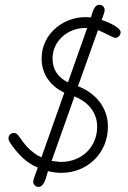

<svg xmlns="http://www.w3.org/2000/svg" viewBox="-20 -749 516 774"><path d="M380.4 -729.5Q390.1 -729.5 396 -723.4Q401.9 -717.3 401.9 -708.5Q401.9 -704.6 400.4 -699.2Q398.9 -693.8 397 -688.5Q395 -683.1 393.1 -678Q391.1 -672.9 389.6 -668.9Q396.5 -666.5 409.4 -661.4Q422.4 -656.2 435.1 -649.4Q447.8 -642.6 457 -634.5Q466.3 -626.5 466.3 -618.2Q466.3 -609.9 459.5 -603Q452.6 -596.2 444.3 -596.2Q442.4 -596.2 433.3 -600.3Q424.3 -604.5 412.8 -610.1Q401.4 -615.7 390.6 -620.8Q379.9 -626 375 -627.4L294.4 -401.4Q320.8 -391.6 342.8 -375.7Q364.7 -359.9 380.9 -339.1Q397 -318.4 406 -293Q415 -267.6 415 -238.8Q415 -198.7 400.6 -164.6Q386.2 -130.4 360.8 -105.5Q335.4 -80.6 301 -66.4Q266.6 -52.2 227.1 -52.2Q200.7 -52.2 173.3 -59.1Q170.9 -52.2 168.2 -41.5Q165.5 -30.8 161.4 -20.5Q157.2 -10.3 150.9 -2.9Q144.5 4.4 134.8 4.4Q126 4.4 119.9 -2Q113.8 -8.3 113.8 -16.6Q113.8 -20 116.2 -27.8Q118.7 -35.6 121.8 -44.4Q125 -53.2 127.9 -61.3Q130.9 -69.3 132.3 -73.2Q98.6 -87.9 74 -110.6Q49.3 -133.3 28.3 -162.6Q24.4 -168 19.3 -176Q14.2 -184.1 14.2 -190.9Q14.2 -200.7 20.5 -206.8Q26.9 -212.9 36.1 -212.9Q41.5 -212.9 46.4 -210Q51.3 -207 54.2 -202.6Q64 -188.5 73.5 -175.8Q83 -163.1 94 -152.1Q105 -141.1 117.9 -131.6Q130.9 -122.1 147 -114.7L239.3 -375.5Q196.8 -395.5 172.4 -430.7Q147.9 -465.8 147.9 -513.2Q147.9 -552.7 164.8 -585.2Q181.6 -617.7 209.5 -639.9Q237.3 -662.1 272.9 -672.6Q308.6 -683.1 346.7 -678.7Q348.6 -684.6 351.1 -693.4Q353.5 -702.1 357.2 -710.2Q360.8 -718.3 366.2 -723.9Q371.6 -729.5 380.4 -729.5ZM280.3 -360.4 188 -100.1Q188.5 -100.1 193.6 -99.6Q198.7 -99.1 204.8 -98.4Q210.9 -97.7 217 -96.9Q223.1 -96.2 225.6 -96.2Q256.3 -96.2 283.2 -106.7Q310.1 -117.2 329.6 -136Q349.1 -154.8 360.4 -180.9Q371.6 -207 371.6 -238.8Q371.6 -260.7 364.7 -279.5Q357.9 -298.3 345.7 -313.7Q333.5 -329.1 316.7 -340.8Q299.8 -352.5 280.3 -360.4ZM253.9 -417 331.5 -636.2H323.2Q297.4 -636.2 273.4 -627Q249.5 -617.7 231.4 -601.3Q213.4 -585 202.6 -562.3Q191.9 -539.6 191.9 -512.7Q191.9 -479 208 -455.3Q224.1 -431.6 253.9 -417Z"/></svg>

Font: Helvetia Verbundene
Style: Regular
Weight: 400
Designer: Peter Wiegel, original typeface by Carl Albert Fahrenwaldt 1901
Foundry: Peter Wiegel
Version: Version 2.000